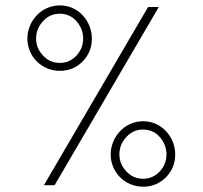

<svg xmlns="http://www.w3.org/2000/svg" viewBox="-20 -684 748 709"><path d="M142.1 0H181.6L566.4 -658.2H526.9ZM627 -113.8C627 -176.8 578.6 -236.3 508.3 -236.3C439 -236.3 388.7 -176.8 388.7 -113.8C388.7 -48.3 440.9 5.4 508.3 5.4C542 5.4 570.3 -6.3 593.3 -29.8C615.7 -53.2 627 -81.1 627 -113.8ZM594.7 -114.3C594.7 -89.8 586.4 -68.8 569.8 -50.8C552.7 -32.7 532.2 -23.9 508.3 -23.9C484.4 -23.9 463.9 -32.7 446.8 -50.8C429.7 -68.8 420.9 -89.8 420.9 -114.3C420.9 -138.2 429.2 -159.2 446.3 -177.7C462.9 -196.3 483.4 -205.6 508.3 -205.6C533.2 -205.6 554.2 -196.3 570.3 -177.7C586.4 -158.7 594.7 -137.7 594.7 -114.3ZM319.3 -541.5C319.3 -604.5 271 -664.1 200.7 -664.1C131.3 -664.1 81.1 -604.5 81.1 -541.5C81.1 -476.1 133.3 -422.4 200.7 -422.4C234.4 -422.4 262.7 -434.1 285.6 -457.5C308.1 -481 319.3 -508.8 319.3 -541.5ZM287.1 -542C287.1 -517.6 278.8 -496.6 262.2 -478.5C245.1 -460.4 224.6 -451.7 200.7 -451.7C176.8 -451.7 156.2 -460.4 139.2 -478.5C122.1 -496.6 113.3 -517.6 113.3 -542C113.3 -565.9 121.6 -586.9 138.7 -605.5C155.3 -624 175.8 -633.3 200.7 -633.3C225.6 -633.3 246.6 -624 262.7 -605.5C278.8 -586.4 287.1 -565.4 287.1 -542Z"/></svg>

Font: Estedad ExtraLight
Style: Regular
Weight: 200
Designer: Amin Abedi
Version: Version 7.3